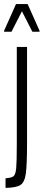

<svg xmlns="http://www.w3.org/2000/svg" viewBox="-25 -917 213 937"><path d="M57 -216V-688H107V-223Q107 -112 101 -69.5Q95 -27 74.5 -14Q54 -1 2 0V-47Q31 -49 41 -57Q51 -65 54 -96Q57 -127 57 -216ZM-5 -762V-767L53 -897H110L168 -767V-762H133L82 -862L31 -762Z"/></svg>

Font: Saira Ultra Condensed Light
Style: Regular
Weight: 300
Width: 1
Designer: Hector Gatti with collaboration of the Omnibus-Type team
Foundry: Omnibus-Type
Version: Version 1.001; ttfautohint (v1.8)